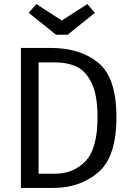

<svg xmlns="http://www.w3.org/2000/svg" viewBox="-20 -925 640 945"><path d="M241 0H83V-689H230Q375 -689 464 -616Q553 -543 553 -348Q553 -152 463 -76Q373 0 241 0ZM251 -618H170V-70H252Q341 -70 400.5 -131.5Q460 -193 460 -348Q460 -460 429.5 -519.5Q399 -579 354 -598.5Q309 -618 251 -618ZM447 -862 313 -754H256L121 -862L159 -905L284 -824L410 -905Z"/></svg>

Font: Fira Mono
Style: Regular
Weight: 400
Designer: Carrois Corporate & Edenspiekermann AG
Foundry: Carrois Corporate GbR & Edenspiekermann AG
Version: Version 3.206